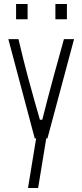

<svg xmlns="http://www.w3.org/2000/svg" viewBox="-20 -697 415 967"><path d="M121 250 162 0H155L22 -500H73Q99 -390 119.5 -313.5Q140 -237 154 -188Q170 -131 181 -94H193Q202 -131 217 -188Q230 -237 250.5 -313.5Q271 -390 302 -500H353L219 0H213L172 250ZM259 -600V-677H317V-600ZM61 -600V-677H119V-600Z"/></svg>

Font: Marvel
Style: Regular
Weight: 400
Designer: Carolina Trebol
Foundry: Carolina Trebol
Version: Version 1.001